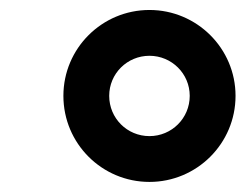

<svg xmlns="http://www.w3.org/2000/svg" viewBox="-20 -752 498 381"><path d="M276.6 -391C370.7 -391 447.4 -467.3 447.4 -561.8C447.4 -655.9 370.7 -732.2 276.6 -732.2C182.2 -732.2 105.8 -655.9 105.8 -561.8C105.8 -467.3 182.2 -391 276.6 -391ZM196.7 -561.8C196.7 -605.8 232.2 -641.3 276.6 -641.3C320.7 -641.3 356.5 -605.8 356.5 -561.8C356.5 -517.4 320.7 -481.9 276.6 -481.9C232.2 -481.9 196.7 -517.4 196.7 -561.8Z"/></svg>

Font: Margiela Sans Semi Bold
Style: Italic
Weight: 600
Italic angle: -9.39999°
Designer: Stefan Endress, Andreas Faust
Version: Version 1.100;FEAKit 1.0